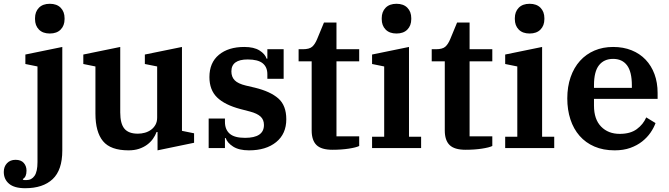

<svg xmlns="http://www.w3.org/2000/svg" viewBox="-98 -782 3532 1014"><path d="M35 212Q-22 212 -50 188.5Q-78 165 -78 126Q-78 98 -61 80Q-44 62 -16 62Q13 62 27.5 78.5Q42 95 42 119Q42 153 23 163V167Q28 169 32.5 169Q37 169 42 169Q69 169 84.5 146.5Q100 124 100 74V-431L36 -444V-494L231 -534V13Q231 116 180 164Q129 212 35 212ZM165 -605Q128 -605 107.5 -626Q87 -647 87 -681V-686Q87 -720 107.5 -741Q128 -762 165 -762Q202 -762 222.5 -741Q243 -720 243 -686V-681Q243 -647 222.5 -626Q202 -605 165 -605Z M581 12Q486 12 446 -36.5Q406 -85 406 -182V-431L342 -444V-494L537 -534V-188Q537 -129 559 -102.5Q581 -76 630 -76Q649 -76 667 -81Q685 -86 699.5 -96.5Q714 -107 723 -123Q732 -139 732 -161V-431L667 -444V-494L863 -534V-91L927 -78V-28L734 12V-85H729Q722 -66 709.5 -48.5Q697 -31 678.5 -17.5Q660 -4 636 4Q612 12 581 12Z M1217 12Q1164 12 1133 -8Q1102 -28 1094 -53H1090V0H1004V-156H1090V-138Q1090 -98 1115 -76Q1140 -54 1196 -54Q1296 -54 1296 -122Q1296 -150 1278 -166.5Q1260 -183 1222 -193L1172 -206Q1089 -228 1048.5 -267.5Q1008 -307 1008 -375Q1008 -451 1058 -492.5Q1108 -534 1192 -534Q1243 -534 1272.5 -515.5Q1302 -497 1310 -472H1314V-522H1400V-366H1314V-390Q1314 -428 1289 -448Q1264 -468 1210 -468Q1124 -468 1124 -405Q1124 -376 1141.5 -358Q1159 -340 1201 -330L1248 -319Q1330 -299 1372 -262Q1414 -225 1414 -152Q1414 -75 1360.5 -31.5Q1307 12 1217 12Z M1658 9Q1599 9 1573.5 -16Q1548 -41 1548 -93V-458H1479V-522H1501Q1536 -522 1551 -535.5Q1566 -549 1577 -576L1613 -663H1679V-522H1799V-458H1679V-62H1799V-11Q1783 -3 1744 3Q1705 9 1658 9Z M1996 -605Q1959 -605 1938.5 -626Q1918 -647 1918 -681V-686Q1918 -720 1938.5 -741Q1959 -762 1996 -762Q2033 -762 2053.5 -741Q2074 -720 2074 -686V-681Q2074 -647 2053.5 -626Q2033 -605 1996 -605ZM1867 -60H1931V-431L1867 -444V-494L2062 -534V-60H2126V0H1867Z M2361 9Q2302 9 2276.5 -16Q2251 -41 2251 -93V-458H2182V-522H2204Q2239 -522 2254 -535.5Q2269 -549 2280 -576L2316 -663H2382V-522H2502V-458H2382V-62H2502V-11Q2486 -3 2447 3Q2408 9 2361 9Z M2699 -605Q2662 -605 2641.5 -626Q2621 -647 2621 -681V-686Q2621 -720 2641.5 -741Q2662 -762 2699 -762Q2736 -762 2756.5 -741Q2777 -720 2777 -686V-681Q2777 -647 2756.5 -626Q2736 -605 2699 -605ZM2570 -60H2634V-431L2570 -444V-494L2765 -534V-60H2829V0H2570Z M3148 12Q3088 12 3041.5 -8Q2995 -28 2963 -64.5Q2931 -101 2914.5 -151.5Q2898 -202 2898 -262Q2898 -324 2915.5 -374.5Q2933 -425 2965 -460.5Q2997 -496 3041.5 -515Q3086 -534 3140 -534Q3194 -534 3237.5 -516.5Q3281 -499 3311.5 -467Q3342 -435 3358.5 -390.5Q3375 -346 3375 -291V-260H3039V-224Q3039 -152 3076.5 -113.5Q3114 -75 3175 -75Q3231 -75 3265 -100Q3299 -125 3315 -162L3364 -132Q3355 -107 3337.5 -81.5Q3320 -56 3293.5 -35Q3267 -14 3231 -1Q3195 12 3148 12ZM3039 -318H3239V-331Q3239 -403 3213.5 -437Q3188 -471 3140 -471Q3092 -471 3065.5 -437.5Q3039 -404 3039 -332Z"/></svg>

Font: IBM Plex Serif SemiBold
Style: Regular
Weight: 600
Designer: Mike Abbink, Paul van der Laan, Pieter van Rosmalen
Foundry: Bold Monday
Version: Version 2.5